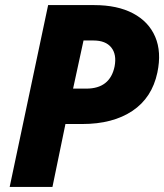

<svg xmlns="http://www.w3.org/2000/svg" viewBox="-20 -734 645 754"><path d="M18 0 169 -714H350Q441 -714 502.5 -681.5Q564 -649 589.5 -589.5Q615 -530 598 -449Q577 -350 500 -298.5Q423 -247 303 -247H237L186 0ZM267 -386H319Q412 -386 430 -473Q439 -520 417 -547.5Q395 -575 347 -575H308Z"/></svg>

Font: Noto Sans ExtraBold
Style: Italic
Weight: 800
Italic angle: -12°
Designer: Monotype Design Team
Foundry: Monotype Imaging Inc.
Version: Version 2.013; ttfautohint (v1.8.4.7-5d5b)